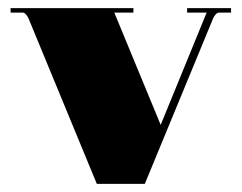

<svg xmlns="http://www.w3.org/2000/svg" viewBox="-20 -452 594 472"><path d="M440 -432H548V-421H518Q511 -421 504 -407L336 0H218L50 -407Q43 -421 36 -421H6V-432H308V-421H261L375 -145L488 -421H440Z"/></svg>

Font: Arapey Black-Display
Style: Regular
Weight: 900
Designer: Eduardo Rodriguez Tunni
Foundry: Eduardo Rodriguez Tunni
Version: Version 4.000